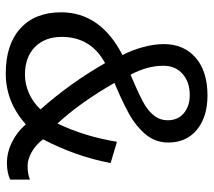

<svg xmlns="http://www.w3.org/2000/svg" viewBox="-56 -647 712 640"><g transform="rotate(90 300.0 -327.0)"><path d="M523.4 5.9Q487.8 5.9 453.4 -11.2Q418.9 -28.3 394.5 -57.1Q319.8 9.8 225.1 9.8Q127.9 9.8 74.5 -39.1Q21 -87.9 21 -174.8Q21 -305.7 163.6 -379.4Q147.9 -408.7 137.5 -446Q127 -483.4 127 -517.1Q127 -583.5 172.1 -623Q217.3 -662.6 298.3 -662.6Q369.6 -662.6 412.4 -627.4Q455.1 -592.3 455.1 -532.2Q455.1 -495.6 435.8 -467Q416.5 -438.5 380.1 -413.8Q343.8 -389.2 256.3 -352.5Q320.8 -239.7 391.6 -162.6Q434.6 -251.5 452.6 -360.8L523.4 -339.8Q502 -224.6 444.3 -114.3Q465.3 -87.9 489 -75.4Q512.7 -63 532.2 -63Q560.5 -63 578.6 -70.8V-4.9Q555.2 5.9 523.4 5.9ZM380.9 -529.8Q380.9 -564 357.4 -583.7Q334 -603.5 296.9 -603.5Q253.4 -603.5 226.3 -579.6Q199.2 -555.7 199.2 -515.6Q199.2 -461.9 229 -406.2Q307.6 -439.5 331.5 -454.8Q355.5 -470.2 368.2 -488.5Q380.9 -506.8 380.9 -529.8ZM344.7 -106Q256.8 -205.1 190.4 -321.3Q103 -273.9 103 -176.8Q103 -120.6 136.7 -87.4Q170.4 -54.2 229 -54.2Q260.3 -54.2 290.8 -67.6Q321.3 -81.1 344.7 -106Z"/></g></svg>

Font: Courier New
Style: Regular
Weight: 400
Designer: Steve Matteson
Foundry: Ascender Corporation
Version: Version 2.00.3